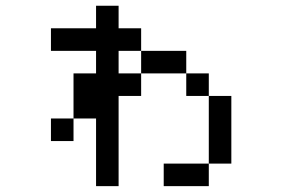

<svg xmlns="http://www.w3.org/2000/svg" viewBox="-20 -635 1040 655"><path d="M307.7 -615.4H384.6V-538.5H461.5V-461.5H384.6V-384.6H461.5V-307.7H384.6V0H307.7V-230.8H230.8V-153.8H153.8V-230.8H230.8V-384.6H307.7V-461.5H153.8V-538.5H307.7ZM461.5 -384.6V-461.5H615.4V-384.6ZM615.4 -384.6H692.3V-307.7H615.4ZM692.3 -307.7H769.2V-76.9H692.3ZM692.3 -76.9V0H538.5V-76.9Z"/></svg>

Font: Mintsoda - Lime Green 13x16
Style: Regular
Weight: 400
Designer: Mintsoda-15
Version: Version 1.0